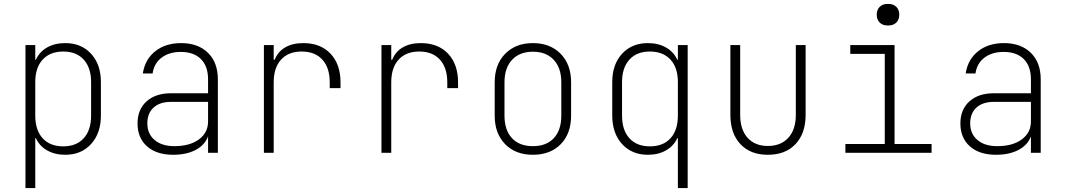

<svg xmlns="http://www.w3.org/2000/svg" viewBox="-20 -780 5440 980"><path d="M495 -361V-190Q495 -100 445 -45Q395 10 313 10Q260 10 220.5 -12.5Q181 -35 163 -75H160V180H110V-550H160V-475H163Q181 -515 220 -537.5Q259 -560 313 -560Q395 -560 445 -505.5Q495 -451 495 -361ZM445 -361Q445 -434 407.5 -475.5Q370 -517 303 -517Q236 -517 198 -476Q160 -435 160 -361V-190Q160 -116 197.5 -74.5Q235 -33 303 -33Q370 -33 407.5 -74.5Q445 -116 445 -190Z M1092 -375V0H1042V-84Q1026 -40 979 -15Q932 10 864 10Q779 10 730.5 -33Q682 -76 682 -150Q682 -221 728 -262.5Q774 -304 853 -304H1042V-375Q1042 -442 1005.5 -478.5Q969 -515 903 -515Q843 -515 804.5 -485.5Q766 -456 759 -405H709Q720 -477 772.5 -518.5Q825 -560 904 -560Q991 -560 1041.5 -510.5Q1092 -461 1092 -375ZM1042 -160V-260H852Q796 -260 764 -231Q732 -202 732 -150Q732 -97 769 -65.5Q806 -34 870 -34Q949 -34 995.5 -68.5Q1042 -103 1042 -160Z M1718 -360V-330H1663V-360Q1663 -434 1625.5 -475.5Q1588 -517 1520 -517Q1452 -517 1414.5 -475.5Q1377 -434 1377 -360V0H1327V-550H1377V-475H1382Q1398 -516 1435.5 -538Q1473 -560 1528 -560Q1616 -560 1667 -506Q1718 -452 1718 -360Z M2318 -360V-330H2263V-360Q2263 -434 2225.5 -475.5Q2188 -517 2120 -517Q2052 -517 2014.5 -475.5Q1977 -434 1977 -360V0H1927V-550H1977V-475H1982Q1998 -516 2035.5 -538Q2073 -560 2128 -560Q2216 -560 2267 -506Q2318 -452 2318 -360Z M2505 -190V-360Q2505 -451 2558.5 -505.5Q2612 -560 2700 -560Q2788 -560 2841.5 -505.5Q2895 -451 2895 -360V-190Q2895 -98 2842 -44Q2789 10 2700 10Q2611 10 2558 -44.5Q2505 -99 2505 -190ZM2845 -190V-360Q2845 -433 2806.5 -474.5Q2768 -516 2700 -516Q2632 -516 2593.5 -474.5Q2555 -433 2555 -360V-190Q2555 -116 2593 -75Q2631 -34 2700 -34Q2769 -34 2807 -75Q2845 -116 2845 -190Z M3440 -550H3490V180H3440V-75H3437Q3419 -35 3379.5 -12.5Q3340 10 3287 10Q3205 10 3155 -45Q3105 -100 3105 -190V-361Q3105 -451 3155 -505.5Q3205 -560 3287 -560Q3340 -560 3379.5 -537.5Q3419 -515 3437 -475H3440ZM3440 -190V-361Q3440 -435 3402 -476Q3364 -517 3297 -517Q3230 -517 3192.5 -475.5Q3155 -434 3155 -361V-190Q3155 -116 3192.5 -74.5Q3230 -33 3297 -33Q3365 -33 3402.5 -74.5Q3440 -116 3440 -190Z M3708 -194V-550H3758V-194Q3758 -119 3795.5 -77Q3833 -35 3899 -35Q3966 -35 4004 -77Q4042 -119 4042 -194V-550H4092V-194Q4092 -99 4040.5 -44.5Q3989 10 3899 10Q3810 10 3759 -44.5Q3708 -99 3708 -194Z M4510 -650Q4485 -650 4470 -665Q4455 -680 4455 -705Q4455 -730 4470 -745Q4485 -760 4510 -760H4515Q4540 -760 4555 -745Q4570 -730 4570 -705Q4570 -680 4555 -665Q4540 -650 4515 -650ZM4735 0H4295V-45H4496V-505H4320V-550H4546V-45H4735Z M5292 -375V0H5242V-84Q5226 -40 5179 -15Q5132 10 5064 10Q4979 10 4930.5 -33Q4882 -76 4882 -150Q4882 -221 4928 -262.5Q4974 -304 5053 -304H5242V-375Q5242 -442 5205.5 -478.5Q5169 -515 5103 -515Q5043 -515 5004.5 -485.5Q4966 -456 4959 -405H4909Q4920 -477 4972.5 -518.5Q5025 -560 5104 -560Q5191 -560 5241.5 -510.5Q5292 -461 5292 -375ZM5242 -160V-260H5052Q4996 -260 4964 -231Q4932 -202 4932 -150Q4932 -97 4969 -65.5Q5006 -34 5070 -34Q5149 -34 5195.5 -68.5Q5242 -103 5242 -160Z"/></svg>

Font: JetBrains Mono Extra Light
Style: Regular
Weight: 200
Monospace: yes
Designer: Philipp Nurullin, Konstantin Bulenkov
Foundry: JetBrains
Version: 2.002